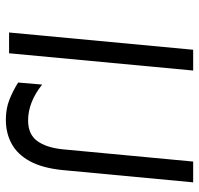

<svg xmlns="http://www.w3.org/2000/svg" viewBox="-32 -637 680 656"><g transform="rotate(90 308.0 -309.0)"><path d="M91 0 150 -629H221L162 0ZM262 -31 269 -113Q299 -89 329.8 -77Q360.5 -65 391 -65Q438.5 -65 461.2 -95.5Q484 -126 490 -182L532 -629H603L561 -182Q554 -113.5 530.8 -71Q507.5 -28.5 471.2 -8.8Q435 11 389 11Q351.5 11 321 -1Q290.5 -13 262 -31Z"/></g></svg>

Font: Karla
Style: Italic
Weight: 400
Italic angle: -8°
Designer: Jonathan Pinhorn
Version: Version 2.004;gftools[0.9.33]